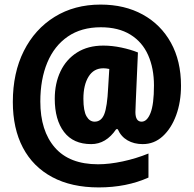

<svg xmlns="http://www.w3.org/2000/svg" viewBox="-20 -743 846 838"><path d="M770 -369Q770 -298 749 -240.5Q728 -183 690.5 -148.5Q653 -114 603 -114Q565 -114 536.5 -130.5Q508 -147 494 -179H487Q443 -114 378 -114Q300 -114 259.5 -167Q219 -220 219 -312Q219 -379 244 -431.5Q269 -484 316.5 -514Q364 -544 431 -544Q469 -544 509.5 -535.5Q550 -527 582 -514L573 -308Q573 -296 572 -282Q571 -268 571 -254Q571 -212 598 -212Q622 -212 637 -250Q652 -288 652 -370Q652 -445 626.5 -502.5Q601 -560 549 -592Q497 -624 420 -624Q335 -624 276 -583.5Q217 -543 186.5 -470Q156 -397 156 -300Q156 -172 219.5 -99Q283 -26 408 -26Q457 -26 515.5 -38.5Q574 -51 628 -73V32Q532 75 411 75Q292 75 208 30Q124 -15 80 -98.5Q36 -182 36 -298Q36 -425 84 -520.5Q132 -616 218.5 -669.5Q305 -723 419 -723Q524 -723 603 -679.5Q682 -636 726 -556.5Q770 -477 770 -369ZM344 -312Q344 -259 357.5 -235.5Q371 -212 393 -212Q422 -212 435 -244.5Q448 -277 452 -360L457 -442Q443 -445 431 -445Q389 -445 366.5 -408.5Q344 -372 344 -312Z"/></svg>

Font: Noto Sans Ethiopic Condensed Black
Style: Regular
Weight: 900
Width: 3
Designer: Monotype Design Team
Foundry: Monotype Imaging Inc.
Version: Version 2.102; ttfautohint (v1.8.4.7-5d5b)